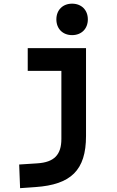

<svg xmlns="http://www.w3.org/2000/svg" viewBox="-20 -776 626 1031"><path d="M87.9 234.4 170.9 228.5C360.4 215.3 441.9 138.7 441.9 -45.9V-517.6H128.9V-395.5H309.6V-30.3C309.6 55.2 271 95.2 180.7 101.1L83 107.4ZM367.2 -587.4C417.5 -587.4 451.7 -621.6 451.7 -671.9C451.7 -722.2 417.5 -756.3 367.2 -756.3C316.9 -756.3 282.7 -722.2 282.7 -671.9C282.7 -621.6 316.9 -587.4 367.2 -587.4Z"/></svg>

Font: Cascadia Code
Style: Bold
Weight: 700
Monospace: yes
Designer: Aaron Bell
Foundry: Saja Typeworks
Version: Version 2404.023